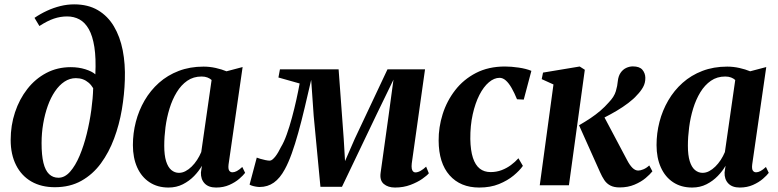

<svg xmlns="http://www.w3.org/2000/svg" viewBox="-20 -851 3572 882"><path d="M232 9Q169.5 9 124 -17.2Q78.5 -43.5 53.8 -92.5Q29 -141.5 29 -208Q29 -275 49 -335.2Q69 -395.5 105.5 -442.2Q142 -489 192.8 -515.8Q243.5 -542.5 305 -542.5Q341 -542.5 372 -532.8Q403 -523 418 -509.5Q421.5 -584 413.5 -635Q405.5 -686 388 -717Q370.5 -748 345 -761.8Q319.5 -775.5 288.5 -775.5Q257.5 -775.5 227.8 -765.5Q198 -755.5 161 -731.5L138.5 -769Q165.5 -787.5 195.8 -801.5Q226 -815.5 257.5 -823.2Q289 -831 320.5 -831Q384.5 -831 429.8 -804.2Q475 -777.5 503.2 -730Q531.5 -682.5 543.8 -619.8Q556 -557 553.5 -484.5Q551.5 -417.5 539.8 -348Q528 -278.5 504.2 -214.8Q480.5 -151 443.5 -100.5Q406.5 -50 354 -20.5Q301.5 9 232 9ZM248.5 -34.5Q277.5 -34.5 302 -62.2Q326.5 -90 345.8 -135.8Q365 -181.5 378.5 -236.2Q392 -291 399.5 -346Q407 -401 408 -446Q399 -461 387 -471.2Q375 -481.5 360.5 -486.8Q346 -492 328.5 -492Q300.5 -492 276.2 -476Q252 -460 232.5 -431.2Q213 -402.5 199.5 -364.8Q186 -327 178.5 -283.2Q171 -239.5 171 -193.5Q171 -138 179.5 -103Q188 -68 205.5 -51.2Q223 -34.5 248.5 -34.5Z M1030 -96Q1027.5 -75.5 1032.8 -67.5Q1038 -59.5 1048 -59.5Q1057 -59.5 1068 -65.2Q1079 -71 1093 -84L1106 -57Q1097.5 -45.5 1079 -29.5Q1060.5 -13.5 1033.5 -1.5Q1006.5 10.5 972.5 10.5Q938 10.5 920 -8.5Q902 -27.5 903 -58.5L907.5 -89.5Q894 -65.5 871.8 -42.5Q849.5 -19.5 820 -4.5Q790.5 10.5 754 10.5Q703.5 10.5 666.8 -13.8Q630 -38 610.2 -82Q590.5 -126 590.5 -184.5Q590.5 -239 604 -291.2Q617.5 -343.5 644.2 -389.5Q671 -435.5 710.2 -470.5Q749.5 -505.5 801 -525.2Q852.5 -545 915 -545Q943 -545 971 -538.8Q999 -532.5 1020.5 -523.5L1094.5 -543ZM952 -483.5Q944.5 -490.5 933 -495Q921.5 -499.5 906 -499.5Q868.5 -499.5 840.2 -480Q812 -460.5 791.8 -427.2Q771.5 -394 758.8 -352.5Q746 -311 740.2 -266.8Q734.5 -222.5 734.5 -181.5Q734.5 -138 743 -110.5Q751.5 -83 767 -70Q782.5 -57 802 -57Q817.5 -57 832.2 -64.8Q847 -72.5 860.5 -85.8Q874 -99 885.2 -116.2Q896.5 -133.5 904.5 -152.5Z M1794.5 10.5Q1762.5 10.5 1743 -6Q1723.5 -22.5 1728.5 -57.5L1765 -319L1787.5 -485L1711 -327.5L1551 7H1452L1421 -319L1409.5 -484Q1394 -417 1379.5 -355.8Q1365 -294.5 1350.2 -241.5Q1335.5 -188.5 1320.2 -146Q1305 -103.5 1288.5 -73.5Q1266.5 -32.5 1238 -12.2Q1209.5 8 1172.5 8Q1165 8 1155 6.2Q1145 4.5 1137 1.8Q1129 -1 1126.5 -3L1159.5 -127Q1164 -125 1175.5 -121.5Q1187 -118 1199.5 -115.5Q1212 -113 1219 -113Q1225 -113 1231.5 -118.2Q1238 -123.5 1244.8 -132Q1251.5 -140.5 1258.2 -152Q1265 -163.5 1271 -176Q1284.5 -198 1297.2 -233.5Q1310 -269 1321.2 -310.8Q1332.5 -352.5 1341.5 -393.5Q1350.5 -434.5 1356.5 -467.5L1259 -495L1266 -532.5H1535.5L1559 -213L1565 -111L1609.5 -213L1760 -532.5H1932.5L1871.5 -100Q1870 -86 1871.5 -77Q1873 -68 1877.5 -63.5Q1882 -59 1888 -59Q1899.5 -59 1912.5 -66.5Q1925.5 -74 1937.5 -85.5L1950 -55Q1942 -45 1920 -29.5Q1898 -14 1865.8 -1.8Q1833.5 10.5 1794.5 10.5Z M2181.5 10.5Q2095 10.5 2045.2 -45.8Q1995.5 -102 1995 -205Q1994.5 -266.5 2013.5 -326.8Q2032.5 -387 2070.8 -436.5Q2109 -486 2166.5 -515.8Q2224 -545.5 2299.5 -545.5Q2328.5 -545.5 2362.8 -540.5Q2397 -535.5 2421 -525.5L2386 -393.5L2355 -395Q2343 -424.5 2330.2 -446.8Q2317.5 -469 2303.8 -481.2Q2290 -493.5 2275 -493.5Q2250 -493.5 2225.8 -473Q2201.5 -452.5 2182.2 -414.8Q2163 -377 2151.5 -325.5Q2140 -274 2140.5 -212.5Q2141.5 -159.5 2152.5 -126Q2163.5 -92.5 2183.8 -76.5Q2204 -60.5 2233.5 -60.5Q2261 -60.5 2284.5 -69.5Q2308 -78.5 2327.2 -92.8Q2346.5 -107 2361.5 -124L2382 -89Q2367 -67.5 2339.2 -44.5Q2311.5 -21.5 2272.2 -5.5Q2233 10.5 2181.5 10.5Z M2459.5 0 2522.5 -463 2468.5 -487.5 2474.5 -517.5 2643 -545.5 2666.5 -530.5 2593.5 0ZM2826.5 10Q2800.5 10 2783.8 1.2Q2767 -7.5 2756.2 -23.5Q2745.5 -39.5 2736.5 -60L2640 -275.5Q2668.5 -292 2692.8 -308.2Q2717 -324.5 2737.8 -342.2Q2758.5 -360 2776.5 -380.5Q2801.5 -406.5 2809 -432Q2816.5 -457.5 2818 -478Q2820.5 -501.5 2830.8 -516.5Q2841 -531.5 2856.2 -538.8Q2871.5 -546 2887 -546Q2918 -546 2931 -530.5Q2944 -515 2944.5 -494Q2945 -470 2933.8 -450.2Q2922.5 -430.5 2906.5 -414.5Q2891 -396.5 2866.2 -377.8Q2841.5 -359 2812.8 -342Q2784 -325 2755.8 -310.8Q2727.5 -296.5 2704.5 -287L2746.5 -331L2861 -115Q2873 -92 2885.5 -79.8Q2898 -67.5 2912 -67.5Q2921.5 -67.5 2935.2 -73Q2949 -78.5 2962.5 -91L2977 -64Q2966.5 -50.5 2945.8 -33Q2925 -15.5 2894.8 -2.8Q2864.5 10 2826.5 10Z M3435.5 -96Q3433 -75.5 3438.2 -67.5Q3443.5 -59.5 3453.5 -59.5Q3462.5 -59.5 3473.5 -65.2Q3484.5 -71 3498.5 -84L3511.5 -57Q3503 -45.5 3484.5 -29.5Q3466 -13.5 3439 -1.5Q3412 10.5 3378 10.5Q3343.5 10.5 3325.5 -8.5Q3307.5 -27.5 3308.5 -58.5L3313 -89.5Q3299.5 -65.5 3277.2 -42.5Q3255 -19.5 3225.5 -4.5Q3196 10.5 3159.5 10.5Q3109 10.5 3072.2 -13.8Q3035.5 -38 3015.8 -82Q2996 -126 2996 -184.5Q2996 -239 3009.5 -291.2Q3023 -343.5 3049.8 -389.5Q3076.5 -435.5 3115.8 -470.5Q3155 -505.5 3206.5 -525.2Q3258 -545 3320.5 -545Q3348.5 -545 3376.5 -538.8Q3404.5 -532.5 3426 -523.5L3500 -543ZM3357.5 -483.5Q3350 -490.5 3338.5 -495Q3327 -499.5 3311.5 -499.5Q3274 -499.5 3245.8 -480Q3217.5 -460.5 3197.2 -427.2Q3177 -394 3164.2 -352.5Q3151.5 -311 3145.8 -266.8Q3140 -222.5 3140 -181.5Q3140 -138 3148.5 -110.5Q3157 -83 3172.5 -70Q3188 -57 3207.5 -57Q3223 -57 3237.8 -64.8Q3252.5 -72.5 3266 -85.8Q3279.5 -99 3290.8 -116.2Q3302 -133.5 3310 -152.5Z"/></svg>

Font: Merriweather 72pt
Style: Bold Italic
Weight: 700
Italic angle: -7.8°
Version: Version 2.101